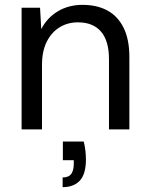

<svg xmlns="http://www.w3.org/2000/svg" viewBox="-20 -533 613 791"><path d="M69 0V-501H145L150 -413Q174 -460 218.5 -486.5Q263 -513 320 -513Q379 -513 422 -490Q465 -467 489 -419Q513 -371 513 -298V0H429V-289Q429 -365 396 -403Q363 -441 301 -441Q259 -441 225.5 -420.5Q192 -400 172.5 -361Q153 -322 153 -265V0ZM238 238V198Q263 198 273.5 183.5Q284 169 284 141V127H239V50H325Q330 70 332 89Q334 108 334 124Q334 184 309 211Q284 238 238 238Z"/></svg>

Font: DM Sans 17pt
Style: Regular
Weight: 400
Version: Version 4.004;gftools[0.9.30]